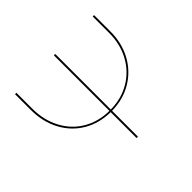

<svg xmlns="http://www.w3.org/2000/svg" viewBox="-145 -869 1080 1080"><g transform="rotate(-45 394.5 -329.0)"><path d="M709 -658V-528Q709 -437 669.5 -364Q630 -291 559.5 -249Q489 -207 400 -206V0H389V-206Q299 -207 229 -248.5Q159 -290 119.5 -364Q80 -438 80 -533V-658H91V-533Q91 -441 129 -369Q167 -297 234.5 -257Q302 -217 389 -216V-658H400V-216Q486 -217 554 -257.5Q622 -298 660 -368.5Q698 -439 698 -528V-658Z"/></g></svg>

Font: Ysabeau Hairline
Style: Regular
Weight: 100
Designer: Christian Thalmann (Catharsis Fonts)
Version: Version 0.003